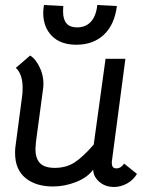

<svg xmlns="http://www.w3.org/2000/svg" viewBox="-20 -734 640 764"><path d="M191 8Q122 8 81 -26Q40 -60 40 -125Q40 -139 41 -147L68 -351Q70 -363 70 -385Q70 -439 43 -464L100 -513Q123 -499 139.5 -462.5Q156 -426 152 -385L123 -169Q121 -149 121 -141Q121 -104 139 -85Q157 -66 198 -66Q243 -66 276.5 -87.5Q310 -109 353 -159L400 -500H479L425 -91V-85Q425 -64 443 -64Q461 -64 474 -83L525 -42Q510 -17 485 -3.5Q460 10 434 10Q397 10 373 -12.5Q349 -35 351 -64V-59Q327 -27 282 -9.5Q237 8 191 8ZM152 -683Q152 -698 155 -714L232 -710Q231 -702 231 -688Q231 -625 286 -625Q322 -625 342.5 -648.5Q363 -672 367 -714L445 -710Q436 -636 393.5 -596Q351 -556 284 -556Q221 -556 186.5 -591Q152 -626 152 -683Z"/></svg>

Font: Bellota
Style: Bold Italic
Weight: 700
Italic angle: -7.5°
Designer: Kemie Guaida
Foundry: Kemie Guaida
Version: Version 4.001